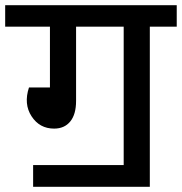

<svg xmlns="http://www.w3.org/2000/svg" viewBox="-40 -674 703 742"><path d="M643 -654V-571H539V48H88V-36H438V-571H254V-284Q254 -232 231.5 -204.5Q209 -177 169 -177Q113 -177 82 -224.5Q51 -272 72 -336H153V-571H-20V-654Z"/></svg>

Font: Martel Sans DemiBold
Style: Regular
Weight: 600
Designer: Dan Reynolds and Mathieu Réguer
Foundry: Dan Reynolds and Mathieu Réguer
Version: Version 1.001;PS 001.001;hotconv 1.0.70;makeotf.lib2.5.58329